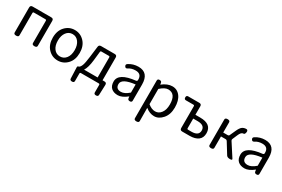

<svg xmlns="http://www.w3.org/2000/svg" viewBox="95 -1722 4571 3116"><g transform="rotate(30 2380.5 -164.0)"><path d="M183 -33Q183 0 137.5 0Q92 0 92 -33V-501Q92 -543 134 -543H484Q526 -543 526 -501V-33Q526 0 480.5 0Q435 0 435 -33V-450Q435 -469 416 -469H202Q183 -469 183 -450Z M1099.5 -64Q1026 13 921 13Q816 13 742.5 -64Q669 -141 669 -271.5Q669 -402 742.5 -479.5Q816 -557 921 -557Q1026 -557 1099.5 -479.5Q1173 -402 1173 -271.5Q1173 -141 1099.5 -64ZM807 -120Q850 -63 921 -63Q992 -63 1035.5 -120Q1079 -177 1079 -271Q1079 -365 1035.5 -423Q992 -481 921.5 -481Q851 -481 807.5 -423Q764 -365 764 -271Q764 -177 807 -120Z M1429 -285Q1413 -140 1369 -74H1623V-450Q1623 -469 1604 -469H1468Q1449 -469 1447 -451ZM1353 0Q1334 0 1334 19V159Q1334 192 1294.5 192Q1255 192 1254 159L1246 -48Q1246 -74 1272 -74Q1298 -88 1315.5 -134.5Q1333 -181 1348 -303L1373 -504Q1377 -543 1417 -543H1673Q1715 -543 1715 -501V-74H1751Q1793 -74 1792 -32L1785 159Q1784 192 1744.5 192Q1705 192 1705 159V19Q1705 0 1686 0Z M2113 -557Q2305 -557 2305 -334V-33Q2305 0 2267.5 0Q2230 0 2226 -33L2222 -65Q2125 13 2047 13Q1969 13 1924 -28Q1880 -69 1880 -149Q1880 -307 2189 -340Q2214 -344 2212 -371Q2214 -481 2102 -481Q2025 -481 1971 -443Q1939 -423 1921 -454.5Q1903 -486 1935 -505Q2014 -557 2113 -557ZM2214 -284Q1969 -255 1969 -152Q1969 -60 2065 -60Q2133 -60 2214 -132Z M2569 196Q2569 229 2523.5 229Q2478 229 2478 196V-510Q2478 -543 2515.5 -543Q2553 -543 2557 -510L2561 -481Q2657 -557 2748.5 -557Q2840 -557 2896.5 -482.5Q2953 -408 2953 -277Q2953 -146 2884 -66.5Q2815 13 2729.5 13Q2644 13 2567 -50ZM2569 -120Q2636 -63 2703.5 -63Q2771 -63 2814.5 -121.5Q2858 -180 2858 -279Q2858 -480 2715 -480Q2650 -480 2569 -405Z M3250 0Q3208 0 3208 -42V-450Q3208 -469 3189 -469H3049Q3016 -469 3016 -506Q3016 -543 3049 -543H3258Q3300 -543 3300 -501V-343H3390Q3606 -343 3606 -172Q3606 -86 3548.5 -43Q3491 0 3390 0ZM3381 -73Q3517 -73 3517 -172.5Q3517 -272 3381 -272H3300V-92Q3300 -73 3319 -73Z M3835 -33Q3835 0 3789.5 0Q3744 0 3744 -33V-510Q3744 -543 3789.5 -543Q3835 -543 3835 -510V-319H3921Q3940 -319 3947 -336L3994 -440Q4025 -510 4056.5 -533.5Q4088 -557 4136 -557Q4168 -551 4160 -508Q4152 -465 4126 -468Q4086 -468 4055 -393L4016 -302Q4009 -285 4019 -270L4176 -27Q4194 0 4144 0Q4094 0 4077 -28L3952 -230Q3942 -246 3923 -246H3835Z M4488 -557Q4680 -557 4680 -334V-33Q4680 0 4642.5 0Q4605 0 4601 -33L4597 -65Q4500 13 4422 13Q4344 13 4299 -28Q4255 -69 4255 -149Q4255 -307 4564 -340Q4589 -344 4587 -371Q4589 -481 4477 -481Q4400 -481 4346 -443Q4314 -423 4296 -454.5Q4278 -486 4310 -505Q4389 -557 4488 -557ZM4589 -284Q4344 -255 4344 -152Q4344 -60 4440 -60Q4508 -60 4589 -132Z"/></g></svg>

Font: Raw Maruko Gothic CJK TC
Style: Regular
Weight: 400
Version: Version 1.001